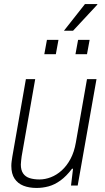

<svg xmlns="http://www.w3.org/2000/svg" viewBox="-20 -917 518 949"><path d="M161 12Q124 12 96 1Q68 -10 52 -34Q36 -58 36 -97Q36 -108 37.5 -119Q39 -130 41 -143L108 -526H154L87 -144Q86 -133 84.5 -123Q83 -113 83 -104Q83 -76 94.5 -59.5Q106 -43 127 -36.5Q148 -30 175 -30Q203 -30 231.5 -41Q260 -52 285 -74.5Q310 -97 328.5 -131.5Q347 -166 355 -213L410 -526H457L364 0H331L341 -83H336Q308 -46 279 -25Q250 -4 220.5 4Q191 12 161 12ZM199 -649 212 -720H269L256 -649ZM353 -649 366 -720H423L410 -649ZM296 -765 400 -897H461V-894L341 -765Z"/></svg>

Font: Archivo SemiCondensed Thin
Style: Italic
Weight: 250
Width: 4
Italic angle: -10°
Designer: Hector Gatti
Foundry: Omnibus-Type
Version: Version 2.001